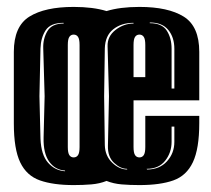

<svg xmlns="http://www.w3.org/2000/svg" viewBox="-20 -523 611 555"><path d="M193 12Q134 12 95.5 -1.5Q57 -15 38.5 -53.5Q20 -92 20 -166V-373Q20 -447 65 -475Q110 -503 193 -503Q249 -503 288 -491Q327 -503 383 -503Q466 -503 511 -475Q556 -447 556 -373V-233H366V-98Q366 -81 370.5 -74.5Q375 -68 383 -68Q391 -68 395.5 -74.5Q400 -81 400 -98V-188H556V-167Q556 -93 537.5 -54Q519 -15 481 -1.5Q443 12 383 12Q355 12 331.5 10Q308 8 288 0Q268 8 244 10Q220 12 193 12ZM476 -267H484V-382Q484 -415 466.5 -436.5Q449 -458 413 -458V-456Q448 -456 462 -434.5Q476 -413 476 -382ZM168 -28V-30Q139 -32 122 -56Q105 -80 106 -125L109 -245L105 -383Q104 -411 117 -433Q130 -455 164 -455V-457Q126 -457 112 -435.5Q98 -414 97 -383L94 -245L97 -122Q99 -75 119 -52.5Q139 -30 168 -28ZM348 -33 347 -35Q328 -35 309.5 -52.5Q291 -70 292 -102L295 -245L291 -389Q290 -418 314 -436.5Q338 -455 366 -455V-457Q331 -457 307.5 -438.5Q284 -420 283 -383L281 -245L283 -103Q284 -72 304.5 -52.5Q325 -33 348 -33ZM193 -68Q201 -68 205.5 -74.5Q210 -81 210 -98V-393Q210 -410 205.5 -416.5Q201 -423 193 -423Q185 -423 180.5 -416.5Q176 -410 176 -393V-98Q176 -81 180.5 -74.5Q185 -68 193 -68ZM366 -300H400V-393Q400 -410 395.5 -416.5Q391 -423 383 -423Q375 -423 370.5 -416.5Q366 -410 366 -393ZM405 -33Q441 -33 462.5 -56.5Q484 -80 484 -113V-157H476V-113Q476 -82 457.5 -58.5Q439 -35 404 -35Z"/></svg>

Font: Alumni Sans Inline One
Style: Regular
Weight: 400
Designer: Robert E. Leuschke
Foundry: Robert E. Leuschke
Version: Version 1.100; ttfautohint (v1.8.3)